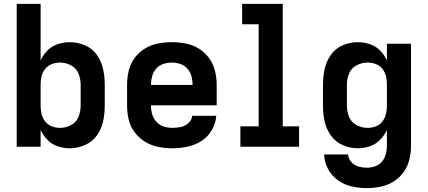

<svg xmlns="http://www.w3.org/2000/svg" viewBox="-20 -755 2200 988"><path d="M339 8Q379 8 417 -8.5Q455 -25 478.5 -58Q502 -91 510.5 -130.5Q519 -170 519 -210V-320Q519 -360 510.5 -399.5Q502 -439 478.5 -472.5Q455 -506 417 -522Q379 -538 339 -538Q308 -538 277.5 -528Q247 -518 224.5 -495.5Q202 -473 189 -444V-735H66V0H189V-86Q202 -58 224.5 -35Q247 -12 277.5 -2Q308 8 339 8ZM289 -97Q268 -97 247.5 -104.5Q227 -112 213 -129.5Q199 -147 194 -168Q189 -189 189 -210V-320Q189 -342 194 -363Q199 -384 213 -401Q227 -418 247.5 -425.5Q268 -433 289 -433Q318 -433 345 -419Q372 -405 383.5 -377Q395 -349 395 -320V-210Q395 -181 383.5 -153Q372 -125 345 -111Q318 -97 289 -97Z M867 8Q906 8 944.5 0Q983 -8 1016.5 -29.5Q1050 -51 1070 -85.5Q1090 -120 1093 -159H969Q967 -137 949.5 -121.5Q932 -106 910.5 -101.5Q889 -97 867 -97Q844 -97 822.5 -104Q801 -111 785.5 -127.5Q770 -144 763.5 -166Q757 -188 757 -210V-213H1095V-320Q1095 -356 1086 -391.5Q1077 -427 1055.5 -456.5Q1034 -486 1003 -505Q972 -524 936 -531Q900 -538 864 -538Q828 -538 792.5 -531Q757 -524 725.5 -505Q694 -486 672.5 -456.5Q651 -427 642.5 -391.5Q634 -356 634 -320V-210Q634 -174 642.5 -138.5Q651 -103 673.5 -73.5Q696 -44 727.5 -25Q759 -6 795 1Q831 8 867 8ZM757 -318V-320Q757 -342 763 -363.5Q769 -385 784 -402Q799 -419 820.5 -426Q842 -433 864 -433Q886 -433 907.5 -426Q929 -419 944 -402Q959 -385 965 -363.5Q971 -342 971 -320V-318Z M1217 0H1519V-105H1435V-735H1226V-630H1311V-105H1217Z M1868 213Q1904 213 1939.5 205.5Q1975 198 2005.5 179Q2036 160 2057 130.5Q2078 101 2086.5 66Q2095 31 2095 -5V-530H1971V-444Q1958 -473 1935.5 -495.5Q1913 -518 1882.5 -528Q1852 -538 1821 -538Q1781 -538 1743.5 -522Q1706 -506 1682.5 -472.5Q1659 -439 1650.5 -399.5Q1642 -360 1642 -320V-210Q1642 -170 1650.5 -130.5Q1659 -91 1682.5 -58Q1706 -25 1743.5 -8.5Q1781 8 1821 8Q1852 8 1882.5 -2Q1913 -12 1935.5 -35Q1958 -58 1971 -86V-5Q1971 17 1965.5 38Q1960 59 1946 76Q1932 93 1911 100.5Q1890 108 1868 108Q1846 108 1824.5 102Q1803 96 1788 79Q1773 62 1771 40H1648Q1649 79 1668 114.5Q1687 150 1719.5 173Q1752 196 1790.5 204.5Q1829 213 1868 213ZM1871 -97Q1842 -97 1815 -111Q1788 -125 1776.5 -153Q1765 -181 1765 -210V-320Q1765 -349 1776.5 -377Q1788 -405 1815 -419Q1842 -433 1871 -433Q1893 -433 1913.5 -425.5Q1934 -418 1947.5 -401Q1961 -384 1966 -363Q1971 -342 1971 -320V-210Q1971 -189 1966 -168Q1961 -147 1947.5 -129.5Q1934 -112 1913.5 -104.5Q1893 -97 1871 -97Z"/></svg>

Font: Iosevka Sparkle
Style: Bold
Weight: 700
Designer: Belleve Invis
Foundry: Belleve Invis
Version: Version 4.5.0; ttfautohint (v1.8.3)